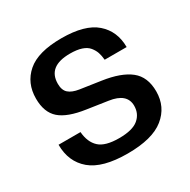

<svg xmlns="http://www.w3.org/2000/svg" viewBox="-127 -644 763 773"><g transform="rotate(-30 254.0 -258.0)"><path d="M253.9 9.8Q137.7 9.8 83.7 -35.6Q29.8 -81.1 29.8 -160.2H131.8Q135.7 -111.8 163.1 -86.4Q190.4 -61 254.9 -61Q317.4 -61 344.7 -84Q372.1 -106.9 372.1 -144Q372.1 -201.7 293 -212.9L198.2 -227.1Q116.2 -238.8 80.1 -270.5Q43.9 -302.2 43.9 -366.2Q43.9 -438.5 94.5 -482.2Q145 -525.9 253.9 -525.9Q362.8 -525.9 413.3 -481.7Q463.9 -437.5 463.9 -363.8H361.8Q359.9 -384.3 355 -398.7Q350.1 -413.1 338.9 -427Q327.6 -440.9 306.2 -448Q284.7 -455.1 252.9 -455.1Q149.9 -455.1 149.9 -374Q149.9 -344.2 165.8 -330.1Q181.6 -315.9 213.9 -311L309.1 -296.9Q393.1 -284.7 435.5 -251Q478 -217.3 478 -149.9Q478 -78.1 423.6 -34.2Q369.1 9.8 253.9 9.8Z"/></g></svg>

Font: Creato Display Medium
Style: Regular
Weight: 500
Version: Version 1.000